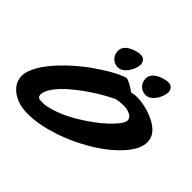

<svg xmlns="http://www.w3.org/2000/svg" viewBox="-204 -1208 1488 1488"><g transform="rotate(45 540.5 -464.0)"><path d="M743.2 -765.1Q716.3 -791 716.3 -832Q716.3 -895 807.6 -925.3Q838.9 -935.5 858.6 -935.5Q878.4 -935.5 888.2 -930.7Q897.9 -925.8 904.3 -917.5Q917 -900.9 917 -883.5Q917 -866.2 913.3 -852.3Q909.7 -838.4 903.1 -823.2Q896.5 -808.1 886.7 -793.2Q877 -778.3 864.7 -766.4Q852.5 -754.4 837.9 -747.1Q823.2 -739.7 805.7 -739.7Q788.1 -739.7 771.7 -746.3Q755.4 -752.9 743.2 -765.1ZM439.5 -765.1Q412.6 -791 412.6 -832Q412.6 -895 503.9 -925.3Q535.2 -935.5 554.9 -935.5Q574.7 -935.5 584.5 -930.7Q594.2 -925.8 600.6 -917.5Q613.3 -900.9 613.3 -883.5Q613.3 -866.2 609.6 -852.3Q606 -838.4 599.4 -823.2Q592.8 -808.1 583 -793.2Q573.2 -778.3 561 -766.4Q548.8 -754.4 534.2 -747.1Q519.5 -739.7 502 -739.7Q484.4 -739.7 468 -746.3Q451.7 -752.9 439.5 -765.1ZM714.4 -674.8Q738.3 -683.1 767.8 -683.1Q797.4 -683.1 827.4 -678.7Q857.4 -674.3 890.6 -664.6Q923.8 -654.8 957 -639.6Q990.2 -624.5 1016.6 -603.5Q1075.7 -556.6 1075.7 -492.2Q1075.7 -416 995.1 -325.2Q879.9 -195.3 665 -93.8Q529.8 -30.3 393.6 -3.9Q326.2 8.8 262.5 8.8Q198.7 8.8 152.6 -8.5Q106.4 -25.9 77.4 -51.8Q48.3 -77.6 35.2 -107.4Q22 -137.2 22 -170.4Q22 -203.6 41.7 -248Q61.5 -292.5 93 -336.2Q124.5 -379.9 163.8 -421.1Q203.1 -462.4 242.2 -497.6Q309.6 -557.6 371.8 -600.8Q434.1 -644 477.1 -668.9Q520 -693.8 548.8 -707Q597.7 -730 608.4 -730Q619.1 -730 632.6 -723.6Q646 -717.3 662.1 -708.5Q702.1 -686 714.4 -674.8ZM259.8 -134.8Q268.6 -134.3 292.5 -134.3Q316.4 -134.3 361.8 -146.5Q407.2 -158.7 454.6 -179.4Q502 -200.2 549.6 -227.8Q597.2 -255.4 640.6 -285.6Q684.1 -315.9 721.9 -347.4Q759.8 -378.9 787.6 -408.2Q847.2 -470.2 847.2 -502.4Q847.2 -535.6 807.1 -551.8Q780.3 -563 749.5 -563Q698.2 -563 665 -554.2Q522.5 -487.3 387.2 -379.4Q290.5 -302.2 249 -233.4Q227.5 -197.8 227.5 -167.2Q227.5 -136.7 259.8 -134.8Z"/></g></svg>

Font: Sarina
Style: Regular
Weight: 400
Designer: James Grieshaber
Foundry: James Grieshaber
Version: Version 1.001